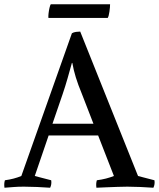

<svg xmlns="http://www.w3.org/2000/svg" viewBox="-25 -875 745 900"><path d="M203 -240 138 -50 215 -30Q218 -11 210 5Q183 3 149.5 1.5Q116 0 88 0Q60 0 42 1.5Q24 3 -4 5Q-7 -14 -2 -30Q20 -33 39 -38Q58 -43 75 -50L312 -719Q320 -724 331.5 -725.5Q343 -727 351 -727L622 -50L699 -30Q702 -11 694 5Q667 3 633.5 1.5Q600 0 572 0Q553 0 526 1Q499 2 472.5 3Q446 4 427 5Q424 -14 429 -30Q452 -33 471.5 -38Q491 -43 509 -50L435 -240ZM312 -580Q302 -544 291.5 -507Q281 -470 268 -432L221 -295H413L358 -437Q341 -478 330.5 -512Q320 -546 314 -580ZM202 -791Q201 -798 202.5 -811.5Q204 -825 207 -838Q210 -851 213 -855H491Q491 -842 488 -820.5Q485 -799 480 -791Z"/></svg>

Font: Alike
Style: Regular
Weight: 400
Designer: Sveta Sebyakina
Foundry: Cyreal (www.cyreal.org)
Version: Version 1.301; ttfautohint (v1.8.4.7-5d5b)